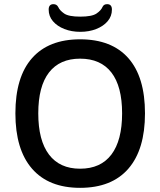

<svg xmlns="http://www.w3.org/2000/svg" viewBox="-20 -896 771 923"><path d="M366 -743Q324 -743 289.5 -756.5Q255 -770 234.5 -794Q214 -818 214 -850Q214 -876 237 -876Q253 -876 260 -862Q267 -846 288.5 -831Q310 -816 366 -816Q422 -816 444 -831Q466 -846 473 -863Q479 -876 495 -876Q518 -876 518 -850Q518 -818 497.5 -794Q477 -770 442.5 -756.5Q408 -743 366 -743ZM365 7Q214 7 134 -85Q54 -177 54 -351Q54 -526 134 -616.5Q214 -707 365 -707Q517 -707 597 -616.5Q677 -526 677 -351Q677 -177 597 -85Q517 7 365 7ZM365 -85Q464 -85 515.5 -153Q567 -221 567 -351Q567 -481 515.5 -547.5Q464 -614 365 -614Q267 -614 215.5 -547.5Q164 -481 164 -351Q164 -221 215.5 -153Q267 -85 365 -85Z"/></svg>

Font: Asap Medium
Style: Regular
Weight: 500
Designer: Pablo Cosgaya
Foundry: Omnibus-Type
Version: Version 3.001; ttfautohint (v1.8.3)